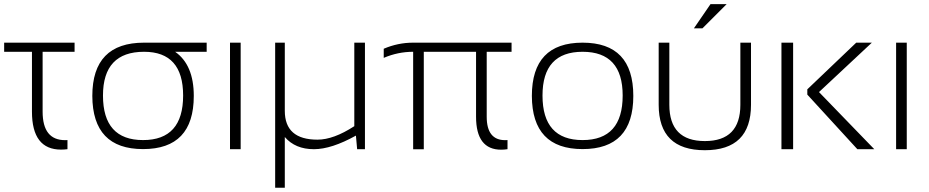

<svg xmlns="http://www.w3.org/2000/svg" viewBox="-20 -718 4472 924"><path d="M0 -512.7H338.9V-468.8H185.1V-180.7Q185.1 -43.5 293.5 -43.5Q298.8 -43.5 304.7 -43.9V0Q288.6 2 273.9 2Q133.8 2 133.8 -180.7V-468.8H0Z M668.5 -43.9Q861.3 -43.9 861.3 -258.3Q861.3 -468.8 673.3 -468.8Q475.6 -468.8 475.6 -258.3Q475.6 -43.9 668.5 -43.9ZM424.3 -256.3Q424.3 -512.7 673.3 -512.7H974.6V-468.8H822.8Q912.6 -405.8 912.6 -256.3Q912.6 -0.5 668.5 -0.5Q425.3 -0.5 424.3 -256.3Z M1138.2 -512.7V0H1086.9V-512.7Z M1736.3 -512.7V0H1698.7L1692.9 -65.4Q1575.2 0 1490.7 0Q1400.9 0 1350.6 -58.6V185.5H1304.2V-512.7H1350.6V-184.6Q1350.6 -45.9 1507.8 -45.9Q1585.4 -45.9 1685.1 -110.8V-512.7Z M1826.7 -483.4Q1895 -512.7 1968.3 -512.7H2441.9V-468.8H2322.3V-156.2Q2322.3 -43.5 2411.1 -43.5Q2416.5 -43.5 2422.4 -43.9V0Q2406.2 2.4 2392.1 2.4Q2271 2.4 2271 -156.2V-468.8H2019.5V0.5H1968.3V-468.8Q1895 -468.8 1826.7 -439.5Z M2783.7 -43.9Q2976.6 -43.9 2976.6 -258.3Q2976.6 -468.8 2783.7 -468.8Q2590.8 -468.8 2590.8 -258.3Q2590.8 -43.9 2783.7 -43.9ZM2539.6 -256.3Q2539.6 -512.7 2783.7 -512.7Q3027.8 -512.7 3027.8 -256.3Q3027.8 -0.5 2783.7 -0.5Q2540.5 -0.5 2539.6 -256.3Z M3149.9 -213.9V-512.7H3201.2V-213.9Q3201.2 -39.1 3372.1 -39.1Q3543 -39.1 3543 -213.9V-512.7H3594.2V-213.9Q3594.2 4.9 3372.1 4.9Q3149.9 4.9 3149.9 -213.9ZM3399.4 -698.2H3477.1L3360.4 -581.5H3319.3Z M4175.8 -512.7 3921.4 -274.9 4187.5 0H4106L3865.2 -262.7V-288.1L4100.6 -512.7ZM3796.9 -512.7V0H3740.7V-512.7Z M4343.8 -512.7V0H4292.5V-512.7Z"/></svg>

Font: Voltera Light
Style: Light
Weight: 300
Designer: Bernd Montag
Version: Version 1.301